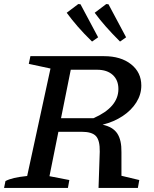

<svg xmlns="http://www.w3.org/2000/svg" viewBox="-36 -927 761 947"><path d="M-16 0 -9 -34Q8 -43 33.5 -49Q59 -55 98 -59L213 -589L106 -612L114 -650H477Q560 -650 610.5 -610Q661 -570 661 -505Q661 -461 636.5 -422Q612 -383 569 -354.5Q526 -326 470 -312Q521 -301 542.5 -268.5Q564 -236 563 -176V-60L651 -39L644 0H450L456 -179Q457 -234 437.5 -255.5Q418 -277 367 -277H252L208 -58L306 -39L299 0ZM443 -583H313L265 -344H425Q548 -398 548 -488Q548 -532 520 -557.5Q492 -583 443 -583ZM418 -722Q377 -762 347.5 -796Q318 -830 293 -864L350 -907L361 -906L448 -743ZM556 -722Q516 -762 486 -796Q456 -830 431 -864L488 -907L499 -906L586 -743Z"/></svg>

Font: Piazzolla SC Medium
Style: Italic
Weight: 500
Italic angle: -11.3°
Designer: Juan Pablo del Peral
Foundry: Huerta Tipografica
Version: Version 1.330